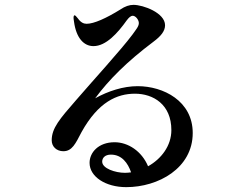

<svg xmlns="http://www.w3.org/2000/svg" viewBox="-20 -761 1040 791"><path d="M547 -406C488 -406 426 -386 372 -356C429 -433 503 -507 612 -589C643 -612 660 -633 660 -657C660 -708 570 -741 530 -741C513 -741 495 -735 476 -722C418 -686 367 -663 337 -663C325 -663 313 -668 301 -685C294 -694 290 -698 287 -698C285 -698 283 -694 283 -689C283 -686 283 -682 285 -671C294 -605 325 -571 365 -571C417 -571 465 -625 502 -677C511 -689 519 -696 527 -696C539 -696 552 -679 552 -666C552 -652 540 -639 526 -619C480 -557 361 -427 293 -348C226 -271 193 -233 193 -183C193 -157 213 -138 241 -138C277 -138 291 -169 316 -217C385 -341 462 -375 536 -375C611 -375 686 -331 686 -225C686 -160 644 -106 590 -76C564 -138 508 -175 452 -175C386 -175 349 -133 349 -90C349 -33 415 10 500 10C632 10 774 -68 774 -213C774 -345 653 -406 547 -406ZM495 -49C455 -49 401 -67 401 -95C401 -110 412 -124 437 -124C482 -124 507 -89 520 -51C512 -50 503 -49 495 -49Z"/></svg>

Font: Shippori Mincho OTF SemiBold
Style: Regular
Weight: 600
Designer: FONTDASU
Foundry: FONTDASU / Google Inc. / but / Adobe
Version: Version 3.300;hotconv 1.0.109;makeotfexe 2.5.65596